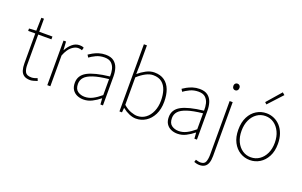

<svg xmlns="http://www.w3.org/2000/svg" viewBox="-115 -1348 3360 2133"><g transform="rotate(20 1564.5 -282.0)"><path d="M241 13Q192 13 165 -6Q138 -25 127.5 -59.5Q117 -94 117 -140V-494H33V-522L117 -527L121 -681H152V-527H308V-494H152V-135Q152 -84 169 -52Q186 -20 244 -20Q259 -20 278 -25Q297 -30 311 -37L323 -7Q300 1 277.5 7Q255 13 241 13Z M439 0V-527H469L475 -428H477Q503 -476 541 -508Q579 -540 626 -540Q640 -540 652 -538Q664 -536 677 -529L668 -496Q655 -501 646 -503Q637 -505 621 -505Q586 -505 546 -473.5Q506 -442 475 -364V0Z M869 13Q828 13 793.5 -2Q759 -17 738 -48.5Q717 -80 717 -130Q717 -218 800 -263.5Q883 -309 1061 -329Q1063 -372 1053.5 -412.5Q1044 -453 1016 -480Q988 -507 933 -507Q877 -507 832 -485Q787 -463 761 -443L743 -472Q760 -484 788.5 -500Q817 -516 854.5 -528Q892 -540 935 -540Q997 -540 1032.5 -512.5Q1068 -485 1082.5 -440Q1097 -395 1097 -341V0H1067L1062 -70H1059Q1019 -37 970.5 -12Q922 13 869 13ZM872 -20Q919 -20 964 -42.5Q1009 -65 1061 -109V-298Q947 -286 879.5 -263.5Q812 -241 783 -208.5Q754 -176 754 -131Q754 -70 789 -45Q824 -20 872 -20Z M1489 13Q1452 13 1409.5 -5Q1367 -23 1330 -53H1327L1322 0H1292V-794H1328V-560L1325 -454Q1366 -489 1414 -514.5Q1462 -540 1511 -540Q1583 -540 1630 -506.5Q1677 -473 1700 -413Q1723 -353 1723 -271Q1723 -182 1690.5 -118Q1658 -54 1605 -20.5Q1552 13 1489 13ZM1492 -20Q1548 -20 1591.5 -52Q1635 -84 1660 -141Q1685 -198 1685 -271Q1685 -338 1667.5 -391.5Q1650 -445 1611.5 -476Q1573 -507 1508 -507Q1468 -507 1422.5 -483.5Q1377 -460 1328 -416V-91Q1373 -52 1417 -36Q1461 -20 1492 -20Z M1980 13Q1939 13 1904.5 -2Q1870 -17 1849 -48.5Q1828 -80 1828 -130Q1828 -218 1911 -263.5Q1994 -309 2172 -329Q2174 -372 2164.5 -412.5Q2155 -453 2127 -480Q2099 -507 2044 -507Q1988 -507 1943 -485Q1898 -463 1872 -443L1854 -472Q1871 -484 1899.5 -500Q1928 -516 1965.5 -528Q2003 -540 2046 -540Q2108 -540 2143.5 -512.5Q2179 -485 2193.5 -440Q2208 -395 2208 -341V0H2178L2173 -70H2170Q2130 -37 2081.5 -12Q2033 13 1980 13ZM1983 -20Q2030 -20 2075 -42.5Q2120 -65 2172 -109V-298Q2058 -286 1990.5 -263.5Q1923 -241 1894 -208.5Q1865 -176 1865 -131Q1865 -70 1900 -45Q1935 -20 1983 -20Z M2329 256Q2313 256 2294.5 252Q2276 248 2265 243L2274 214Q2284 217 2299.5 221Q2315 225 2331 225Q2377 225 2390 191Q2403 157 2403 106V-527H2439V110Q2439 160 2427 192.5Q2415 225 2390.5 240.5Q2366 256 2329 256ZM2420 -660Q2404 -660 2394 -671Q2384 -682 2384 -701Q2384 -718 2394 -728.5Q2404 -739 2420 -739Q2435 -739 2445.5 -728.5Q2456 -718 2456 -701Q2456 -682 2445.5 -671Q2435 -660 2420 -660Z M2836 13Q2773 13 2719.5 -19.5Q2666 -52 2634 -113.5Q2602 -175 2602 -262Q2602 -351 2634 -413Q2666 -475 2719.5 -507.5Q2773 -540 2836 -540Q2883 -540 2925.5 -521.5Q2968 -503 3000.5 -467.5Q3033 -432 3051.5 -380Q3070 -328 3070 -262Q3070 -175 3037.5 -113.5Q3005 -52 2952 -19.5Q2899 13 2836 13ZM2836 -20Q2892 -20 2936.5 -50.5Q2981 -81 3007 -135.5Q3033 -190 3033 -262Q3033 -335 3007 -390Q2981 -445 2936.5 -476Q2892 -507 2836 -507Q2780 -507 2735.5 -476Q2691 -445 2665.5 -390Q2640 -335 2640 -262Q2640 -190 2665.5 -135.5Q2691 -81 2735.5 -50.5Q2780 -20 2836 -20ZM2799 -631 2778 -651 2925 -820 2952 -797Z"/></g></svg>

Font: Noto Sans HK Thin
Style: Regular
Weight: 100
Designer: Ryoko NISHIZUKA 西塚涼子 (kana, bopomofo & ideographs); Paul D. Hunt (Latin, Greek & Cyrillic); Sandoll Communications 산돌커뮤니
Foundry: Adobe
Version: Version 2.004-H2;hotconv 1.0.118;makeotfexe 2.5.65603